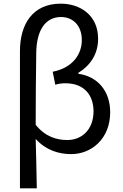

<svg xmlns="http://www.w3.org/2000/svg" viewBox="-20 -829 671 1049"><path d="M89 200H181C179 108 178 22 175 -70C231 -8 301 13 369 13C479 13 582 -70 582 -216C582 -330 515 -411 408 -426V-431C476 -473 516 -536 516 -617C516 -747 417 -809 312 -809C160 -809 89 -699 89 -549ZM348 -64C291 -64 228 -81 175 -147C175 -279 176 -407 178 -537C179 -666 229 -736 314 -736C374 -736 427 -694 427 -610C427 -538 383 -460 268 -437L282 -366C300 -372 319 -374 338 -374C441 -374 491 -308 491 -221C491 -121 427 -64 348 -64Z"/></svg>

Font: Source Han Sans KR
Style: Regular
Weight: 400
Designer: Ryoko NISHIZUKA 西塚涼子 (kana, bopomofo & ideographs); Paul D. Hunt (Latin, Greek & Cyrillic); Sandoll Communications 산돌커뮤니
Foundry: Adobe
Version: Version 2.004;hotconv 1.0.118;makeotfexe 2.5.65603